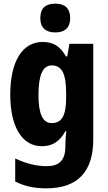

<svg xmlns="http://www.w3.org/2000/svg" viewBox="-20 -881 589 1048"><path d="M282 -861C229 -861 200 -837 200 -782C200 -728 231 -704 282 -704C332 -704 363 -728 363 -782C363 -836 334 -861 282 -861ZM213 -652C102 -652 36 -546 36 -364C36 -190 100 -83 208 -83C264 -83 305 -106 337 -165H342C339 -143 337 -114 337 -90V-83C337 -4 301 26 235 26C181 26 124 13 63 -16V110C115 136 168 147 233 147C408 147 489 52 489 -120V-642H359L347 -573H340C307 -631 268 -652 213 -652ZM262 -524C317 -524 341 -481 341 -371V-347C341 -249 316 -209 263 -209C213 -209 190 -259 190 -363C190 -472 214 -524 262 -524Z"/></svg>

Font: Noto Sans Kannada UI Condensed ExtraBold
Style: Regular
Weight: 800
Width: 3
Designer: Jelle Bosma - Monotype Design Team
Foundry: Monotype Imaging Inc.
Version: Version 2.005